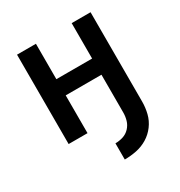

<svg xmlns="http://www.w3.org/2000/svg" viewBox="-174 -652 925 986"><g transform="rotate(-30 288.0 -158.5)"><path d="M280 213Q315 213 350 206Q385 199 415.5 180.5Q446 162 467.5 133Q489 104 497.5 69.5Q506 35 506 0V-530H394V-320H182V-530H70V0H182V-224H394V0Q394 23 387.5 45.5Q381 68 364.5 85.5Q348 103 325.5 110Q303 117 280 117Z"/></g></svg>

Font: Iosevka Sparkle Semibold
Style: Regular
Weight: 600
Designer: Belleve Invis
Foundry: Belleve Invis
Version: Version 4.5.0; ttfautohint (v1.8.3)